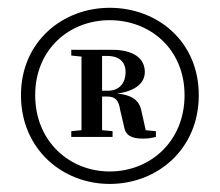

<svg xmlns="http://www.w3.org/2000/svg" viewBox="-20 -817 561 490"><path d="M377.9 -482.2 327.9 -487 354.6 -472.8 341.7 -530.4C335.9 -563 316.3 -578.4 256.9 -579.6L254.1 -576.4C325.4 -578.4 349.6 -605.4 349.6 -633.2C349.6 -667.9 320.9 -689.9 266.2 -689.9H215.2V-674.2H253.4C285 -674.2 300.5 -658.4 300.5 -632.9C300.5 -607.4 286.7 -585.4 254.7 -585.4H215.2V-570.6H254.1C275.4 -570.6 283.2 -559.4 286.5 -537.2L296.4 -494.8C299.9 -471.2 316.2 -463.3 343.9 -463.3C358.2 -463.3 362.5 -464.1 377.9 -467.5ZM209.8 -487 161.9 -482.2V-467.5H267.3V-482.2L218.7 -487ZM209.8 -670.4 215.2 -672.2V-689.9H161.9V-675.2ZM69.8 -574C69.8 -691.8 157.5 -765.5 259.9 -765.5C363.2 -765.5 451 -691.8 451 -574C451 -456.1 363.5 -379.4 259.9 -379.4C157.5 -379.4 69.8 -456.1 69.8 -574ZM188 -467.5H240.5V-689.9H188ZM33.5 -574C33.5 -436.2 139.6 -347.6 259.9 -347.6C381.6 -347.6 487.3 -436.2 487.3 -574C487.3 -711.7 381.6 -797.1 259.9 -797.1C140.6 -797.1 33.5 -711.7 33.5 -574Z"/></svg>

Font: Source Han Serif TW VF
Style: Regular
Weight: 250
Designer: Ryoko NISHIZUKA 西塚涼子 (kana & ideographs); Frank Grießhammer (Latin, Greek & Cyrillic); Wenlong ZHANG 张文龙 (bopomofo); San
Foundry: Adobe
Version: Version 2.002;hotconv 1.1.0;makeotfexe 2.6.0